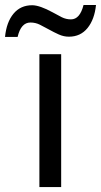

<svg xmlns="http://www.w3.org/2000/svg" viewBox="-74 -755 407 775"><path d="M172.9 0H85V-536.1H172.9ZM204.1 -606.9Q183.1 -606.9 163.1 -616Q143.1 -625 124 -635.7Q104.5 -646.5 86.9 -655.3Q69.3 -664.1 48.8 -664.1Q10.7 -664.1 -2.9 -606H-53.7Q-47.9 -665.5 -19.5 -699.7Q8.8 -733.9 56.2 -733.9Q86.9 -733.4 138.7 -705.1Q157.7 -694.3 175.3 -685.5Q192.9 -676.8 212.4 -676.8Q248.5 -676.8 263.2 -734.9H313.5Q307.6 -676.8 279.3 -641.8Q251 -606.9 204.1 -606.9Z"/></svg>

Font: NotoSans
Style: Regular
Weight: 400
Designer: Monotype Design team
Foundry: Monotype Imaging Inc.
Version: Version 1.04